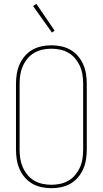

<svg xmlns="http://www.w3.org/2000/svg" viewBox="-20 -981 540 1009"><path d="M250 8Q224 8 198 2.5Q172 -3 149.5 -16Q127 -29 110 -49Q93 -69 82.5 -93Q72 -117 68 -143Q64 -169 64 -195V-540Q64 -566 68 -592Q72 -618 82.5 -642Q93 -666 110 -686Q127 -706 149.5 -719Q172 -732 198 -737.5Q224 -743 250 -743Q276 -743 302 -737.5Q328 -732 350.5 -719Q373 -706 390 -686Q407 -666 417.5 -642Q428 -618 432 -592Q436 -566 436 -540V-195Q436 -169 432 -143Q428 -117 417.5 -93Q407 -69 390 -49Q373 -29 350.5 -16Q328 -3 302 2.5Q276 8 250 8ZM250 -10Q274 -10 297 -15Q320 -20 340.5 -32Q361 -44 376 -62.5Q391 -81 400.5 -102.5Q410 -124 413.5 -147.5Q417 -171 417 -195V-540Q417 -564 413.5 -587.5Q410 -611 400.5 -632.5Q391 -654 376 -672.5Q361 -691 340.5 -703Q320 -715 297 -720Q274 -725 250 -725Q226 -725 203 -720Q180 -715 159.5 -703Q139 -691 124 -672.5Q109 -654 99.5 -632.5Q90 -611 86.5 -587.5Q83 -564 83 -540V-195Q83 -171 86.5 -147.5Q90 -124 99.5 -102.5Q109 -81 124 -62.5Q139 -44 159.5 -32Q180 -20 203 -15Q226 -10 250 -10ZM253 -810 154 -949 171 -961 267 -820Z"/></svg>

Font: Iosevka Term Curly Thin
Style: Regular
Weight: 100
Designer: Belleve Invis
Foundry: Belleve Invis
Version: Version 32.3.0